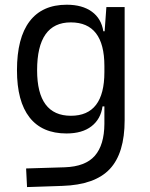

<svg xmlns="http://www.w3.org/2000/svg" viewBox="-20 -547 626 801"><path d="M92.8 233.4 88.9 155.8 250 150.9Q336.4 147.9 375.7 102.8Q415 57.6 415.5 -30.3V-103H407.7Q400.4 -50.3 361.8 -20.3Q323.2 9.8 257.3 9.8Q155.8 9.8 103.3 -57.1Q50.8 -124 50.8 -253.9Q50.8 -388.7 103.5 -458Q156.2 -527.3 258.3 -527.3Q323.2 -527.3 363 -498.5Q402.8 -469.7 411.1 -416.5H416.5L423.8 -517.6H500V-45.9Q500 92.3 438 158.2Q376 224.1 240.2 228.5ZM415.5 -271.5Q415.5 -453.6 275.4 -453.6Q134.8 -453.6 134.8 -253.9Q134.8 -64 275.9 -64Q415.5 -64 415.5 -246.1Z"/></svg>

Font: Cascadia Code PL SemiLight
Style: Regular
Weight: 350
Monospace: yes
Designer: Aaron Bell
Foundry: Saja Typeworks
Version: Version 2404.023; ttfautohint (v1.8.4)